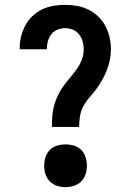

<svg xmlns="http://www.w3.org/2000/svg" viewBox="-20 -763 540 791"><path d="M306 -240H194Q194 -262 195.5 -284.5Q197 -307 203 -328.5Q209 -350 218.5 -370Q228 -390 241 -408Q254 -426 268.5 -443Q283 -460 296 -478Q309 -496 317 -517Q325 -538 325 -560Q325 -576 320.5 -592Q316 -608 306 -621Q296 -634 280.5 -640.5Q265 -647 249 -647Q233 -647 217.5 -641Q202 -635 192 -622.5Q182 -610 177.5 -594Q173 -578 173 -562Q173 -562 173 -561.5Q173 -561 173 -560H61Q61 -561 61 -562.5Q61 -564 61 -565Q61 -589 67 -613Q73 -637 84.5 -658.5Q96 -680 114 -697Q132 -714 154 -724.5Q176 -735 200.5 -739Q225 -743 249 -743Q274 -743 298.5 -738.5Q323 -734 345 -723Q367 -712 385 -694.5Q403 -677 414.5 -655Q426 -633 431.5 -609Q437 -585 437 -560Q437 -538 432.5 -516Q428 -494 420 -473.5Q412 -453 401 -433.5Q390 -414 377 -396.5Q364 -379 349 -362Q334 -345 323.5 -325.5Q313 -306 309.5 -284Q306 -262 306 -240ZM250 8Q232 8 215 2.5Q198 -3 185.5 -15.5Q173 -28 167.5 -45Q162 -62 162 -80Q162 -98 167.5 -115.5Q173 -133 185.5 -145.5Q198 -158 215 -163Q232 -168 250 -168Q268 -168 285 -163Q302 -158 314.5 -145.5Q327 -133 332.5 -115.5Q338 -98 338 -80Q338 -62 332.5 -45Q327 -28 314.5 -15.5Q302 -3 285 2.5Q268 8 250 8Z"/></svg>

Font: Iosevka Gothic
Style: Bold
Weight: 700
Monospace: yes
Designer: Belleve Invis
Foundry: Belleve Invis
Version: Version 15.5.1; ttfautohint (v1.8.4)